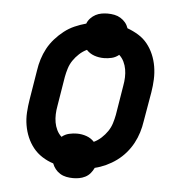

<svg xmlns="http://www.w3.org/2000/svg" viewBox="-48 -622 695 713"><g transform="rotate(5 300.0 -265.0)"><path d="M250 45Q237 45 224.5 42.5Q212 40 201.5 33.5Q191 27 183.5 17.5Q176 8 172 -3Q150 -10 130.5 -22.5Q111 -35 97 -52.5Q83 -70 74 -91Q65 -112 61 -135.5Q57 -159 58.5 -183.5Q60 -208 64 -232L82 -342Q85 -363 91.5 -384Q98 -405 108.5 -424.5Q119 -444 134.5 -461.5Q150 -479 168 -493Q186 -507 206.5 -516Q227 -525 249 -531Q253 -542 261.5 -551Q270 -560 280.5 -565.5Q291 -571 302.5 -573Q314 -575 325 -575Q338 -575 350.5 -572.5Q363 -570 373.5 -563.5Q384 -557 391.5 -548Q399 -539 403 -527Q425 -519 444.5 -507Q464 -495 478 -477.5Q492 -460 501 -439Q510 -418 514 -394.5Q518 -371 517 -346.5Q516 -322 512 -298L493 -188Q490 -167 483.5 -146Q477 -125 466.5 -105.5Q456 -86 441 -68.5Q426 -51 407.5 -37.5Q389 -24 368.5 -14.5Q348 -5 327 0Q322 11 314 20.5Q306 30 295 35.5Q284 41 272.5 43Q261 45 250 45ZM315 -96Q330 -103 343 -115Q356 -127 365.5 -141Q375 -155 380 -171Q385 -187 388 -203L406 -313Q409 -329 409.5 -344.5Q410 -360 407.5 -374.5Q405 -389 398.5 -402.5Q392 -416 381 -426Q369 -416 354.5 -412.5Q340 -409 325 -409Q306 -409 289 -415Q272 -421 260 -434Q245 -427 232 -415Q219 -403 209.5 -389Q200 -375 195 -359Q190 -343 187 -327L169 -217Q166 -201 165.5 -185.5Q165 -170 167.5 -155.5Q170 -141 176.5 -127.5Q183 -114 194 -104Q206 -114 221 -117.5Q236 -121 250 -121Q269 -121 286 -115Q303 -109 315 -96Z"/></g></svg>

Font: Iosevka Curly Slab SmBdExObl
Style: Regular
Weight: 600
Width: 7
Italic angle: -9°
Monospace: yes
Designer: Belleve Invis
Foundry: Belleve Invis
Version: Version 11.1.0; ttfautohint (v1.8.3)